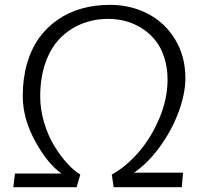

<svg xmlns="http://www.w3.org/2000/svg" viewBox="-20 -775 850 795"><path d="M450.7 0 442.9 -52.2Q501 -84 553 -143.6Q605 -203.1 639.4 -284.2Q673.8 -365.2 673.8 -444.8Q673.8 -495.6 659.9 -537.8Q646 -580.1 622.3 -609.1Q598.6 -638.2 566.9 -658.2Q535.2 -678.2 500.2 -687.5Q465.3 -696.8 428.2 -696.8Q368.7 -696.8 317.6 -676Q266.6 -655.3 228.3 -616Q189.9 -576.7 168.2 -514.9Q146.5 -453.1 146.5 -375.5Q146.5 -321.8 162.6 -267.8Q178.7 -213.9 203.9 -172.4Q229 -130.9 257.3 -99.6Q285.6 -68.4 312.5 -52.2L297.4 0H35.2L42 -56.6H234.4Q175.3 -98.6 124.8 -191.9Q74.2 -285.2 74.2 -377.4Q74.2 -450.7 92 -512.2Q109.9 -573.7 142.1 -618.2Q174.3 -662.6 219.2 -693.6Q264.2 -724.6 318.6 -739.7Q373 -754.9 435.1 -754.9Q522 -754.9 592.8 -717.8Q663.6 -680.7 705.6 -611.1Q747.6 -541.5 747.6 -451.7Q747.6 -387.7 719.7 -312Q691.9 -236.3 642.6 -168.2Q593.3 -100.1 535.2 -60.1H737.8L732.9 0Z"/></svg>

Font: HaufeMerriweatherSansLt
Style: Italic
Weight: 300
Designer: Eben Sorkin ( eben@eyebytes.com )
Foundry: Eben Sorkin
Version: Version 1.56